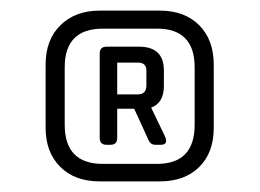

<svg xmlns="http://www.w3.org/2000/svg" viewBox="-20 -733 490 362"><path d="M240 -615H201V-555H240Q256 -555 256 -572V-600Q256 -615 240 -615ZM168 -473V-632Q168 -645 181 -645H242Q289 -645 289 -600V-571Q289 -539 265 -530L291 -476Q298 -460 283 -460H273Q264 -460 260 -469L233 -528H201V-473Q201 -460 188 -460H181Q168 -460 168 -473ZM174 -424H276Q347 -424 347 -498V-606Q347 -679 276 -679H174Q102 -679 102 -606V-498Q102 -424 174 -424ZM281 -391H168Q121 -391 93.5 -418.5Q66 -446 66 -492V-611Q66 -658 94 -685.5Q122 -713 168 -713H281Q328 -713 355.5 -685.5Q383 -658 383 -611V-492Q383 -445 355.5 -418Q328 -391 281 -391Z"/></svg>

Font: Rajdhani Medium
Style: Regular
Weight: 500
Designer: Satya Rajpurohit, Jyotish Sonowal
Foundry: Indian Type Foundry
Version: Version 1.201 February 1, 2022